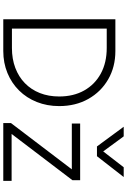

<svg xmlns="http://www.w3.org/2000/svg" viewBox="183 -976 792 1199"><g transform="rotate(90 579.5 -376.0)"><path d="M100 0V-700H298Q397.5 -700 475.2 -655Q553 -610 597.5 -530.8Q642 -451.5 642 -349Q642 -273.5 616.5 -209.5Q591 -145.5 544.8 -98.8Q498.5 -52 435.5 -26Q372.5 0 298 0ZM158 -54H279Q347.5 -54 403.2 -75Q459 -96 499 -135Q539 -174 560.5 -228.2Q582 -282.5 582 -349Q582 -438.5 544.5 -505.2Q507 -572 439 -609Q371 -646 279 -646H158ZM748 0V-48L1037 -428H751V-480H1105V-432L816 -52H1109V0ZM894 -585 771 -752H831L925 -624L1024 -752H1085L955 -585Z"/></g></svg>

Font: Geologica Roman Thin
Style: Regular
Weight: 250
Designer: Sindre Bremnes, Frode Helland
Foundry: Monokrom Skriftforlag AS
Version: Version 1.010;gftools[0.9.28]